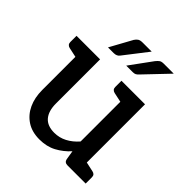

<svg xmlns="http://www.w3.org/2000/svg" viewBox="-201 -858 997 997"><g transform="rotate(45 297.5 -359.5)"><path d="M249 8Q194 8 156 -17Q118 -42 98 -85Q78 -128 78 -185V-509H178V-185Q178 -130 203 -100.5Q228 -71 279 -71Q316 -71 348.5 -88Q381 -105 408 -136V-509H508V0H448Q426 0 422 -20L414 -70Q382 -35 342 -13.5Q302 8 249 8ZM480 0 492 -85 561 -70Q571 -68 576 -62Q581 -56 581 -46V0ZM107 -509 95 -424 25 -439Q16 -441 10.5 -447Q5 -453 5 -463V-509ZM437 -509 425 -424 355 -439Q346 -441 340.5 -447Q335 -453 335 -463V-509ZM273 -727H339L239 -598Q228 -582 205 -582H163L230 -704Q237 -715 246 -721Q255 -727 273 -727ZM428 -727H501L378 -598Q370 -589 363 -585.5Q356 -582 345 -582H297L386 -704Q395 -715 403 -721Q411 -727 428 -727Z"/></g></svg>

Font: Aleo Medium
Style: Regular
Weight: 500
Designer: Alessio Laiso
Foundry: Alessio Laiso
Version: Version 2.001;gftools[0.9.29]